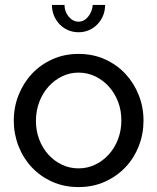

<svg xmlns="http://www.w3.org/2000/svg" viewBox="-20 -750 639 780"><path d="M299 10Q240 10 191.5 -12Q143 -34 108.5 -71Q74 -108 55 -157Q36 -206 36 -260Q36 -315 55.5 -364Q75 -413 109.5 -450Q144 -487 192.5 -509Q241 -531 299 -531Q358 -531 406.5 -509Q455 -487 489.5 -450Q524 -413 543.5 -364Q563 -315 563 -260Q563 -206 544 -157Q525 -108 490 -71Q455 -34 406.5 -12Q358 10 299 10ZM126 -259Q126 -218 139.5 -183Q153 -148 176.5 -122Q200 -96 231.5 -81Q263 -66 299 -66Q335 -66 366.5 -81Q398 -96 422 -122.5Q446 -149 459.5 -184.5Q473 -220 473 -261Q473 -302 459.5 -337Q446 -372 422 -398.5Q398 -425 366.5 -440Q335 -455 299 -455Q263 -455 231.5 -439.5Q200 -424 176.5 -397.5Q153 -371 139.5 -335.5Q126 -300 126 -259ZM299 -662Q321 -662 337.5 -681.5Q354 -701 357 -730H407Q407 -706 398.5 -686Q390 -666 375.5 -651Q361 -636 341.5 -627.5Q322 -619 299 -619Q276 -619 256.5 -627.5Q237 -636 222.5 -651Q208 -666 199.5 -686Q191 -706 191 -730H242Q242 -703 259 -682.5Q276 -662 299 -662Z"/></svg>

Font: Rising Sun
Style: Regular
Weight: 400
Designer: Matt McInerney, Pablo Impallari, Rodrigo Fuenzalida (Raleway font), Stephen Hutchings (Greek), Cristiano Sobral (main ch
Foundry: The Rising Sun Project Authors
Version: Version 4.327; ttfautohint (v1.8.4.7-5d5b-dirty)